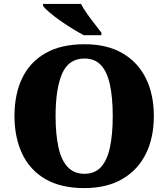

<svg xmlns="http://www.w3.org/2000/svg" viewBox="-20 -951 860 981"><path d="M411 10Q291 10 212 -36Q133 -82 93.5 -165Q54 -248 54 -359Q54 -470 93.5 -552Q133 -634 212.5 -679.5Q292 -725 412 -725Q526 -725 605 -679.5Q684 -634 725 -551.5Q766 -469 766 -358Q766 -247 725 -164.5Q684 -82 604.5 -36Q525 10 411 10ZM411 -63Q465 -63 496.5 -98Q528 -133 542 -199Q556 -265 556 -358Q556 -451 542 -517Q528 -583 496.5 -617.5Q465 -652 412 -652Q331 -652 297.5 -575Q264 -498 264 -358Q264 -265 278.5 -199Q293 -133 325.5 -98Q358 -63 411 -63ZM408 -771Q382 -785 350 -804.5Q318 -824 287 -846Q256 -868 232.5 -888Q209 -908 200 -921V-931H394Q405 -909 424 -882Q443 -855 463.5 -829Q484 -803 498 -784V-771Z"/></svg>

Font: Noto Serif Hebrew Black
Style: Regular
Weight: 900
Version: Version 2.003